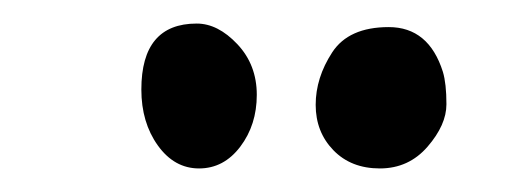

<svg xmlns="http://www.w3.org/2000/svg" viewBox="-20 -728 440 163"><path d="M356 -667Q359 -657 359 -639.5Q359 -622 343 -603.5Q327 -585 302.5 -585Q278 -585 263 -600.5Q248 -616 248 -639Q248 -662 262 -683.5Q276 -705 310 -705Q344 -705 356 -667ZM100 -652Q100 -708 147 -708Q165 -708 181.5 -690.5Q198 -673 198 -647.5Q198 -622 184 -603.5Q170 -585 149 -585Q128 -585 114 -604.5Q100 -624 100 -652Z"/></svg>

Font: Ma Shan Zheng
Style: Regular
Weight: 400
Designer: ZhongQi
Foundry: ZhongQi
Version: Version 2.001